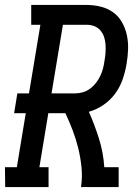

<svg xmlns="http://www.w3.org/2000/svg" viewBox="-44 -755 564 775"><path d="M-23 0 -24 -80H24L60 -298H13L26 -378H73L119 -655H82V-735H306Q335 -735 363 -728Q391 -721 413 -705Q435 -689 448.5 -665Q462 -641 468 -613.5Q474 -586 473 -556.5Q472 -527 467 -498Q462 -467 451.5 -436Q441 -405 421.5 -378Q402 -351 373.5 -331.5Q345 -312 315 -304V-303Q338 -251 355.5 -195.5Q373 -140 377 -80H435V0H283Q289 -40 285 -79.5Q281 -119 272 -156Q263 -193 249.5 -228.5Q236 -264 220 -298H151L115 -80H152V0ZM164 -378H258Q274 -378 290 -382.5Q306 -387 319.5 -397Q333 -407 343.5 -420.5Q354 -434 361 -449Q368 -464 372 -479.5Q376 -495 378 -511Q381 -527 382 -543.5Q383 -560 382 -575.5Q381 -591 376 -606Q371 -621 361 -632.5Q351 -644 336.5 -649.5Q322 -655 306 -655H210Z"/></svg>

Font: Iosevka Curly Slab Medium
Style: Italic
Weight: 500
Italic angle: -9°
Monospace: yes
Designer: Belleve Invis
Foundry: Belleve Invis
Version: Version 22.1.2; ttfautohint (v1.8.4)